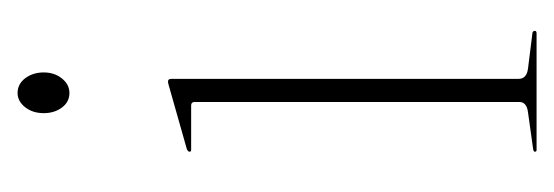

<svg xmlns="http://www.w3.org/2000/svg" viewBox="-231 -415 646 224"><g transform="rotate(-90 92.0 -303.0)"><path d="M95.5 -545Q85 -545 78.5 -553.8Q72 -562.5 72 -575Q72 -588 79 -596.8Q86 -605.5 95.5 -605.5Q106 -605.5 112.8 -596.5Q119.5 -587.5 119.5 -575Q119.5 -562.5 112.5 -553.8Q105.5 -545 95.5 -545ZM112 -426V-21Q112 -11.5 124 -10L164 -5Q168 -5 168 -2Q168 0 165 0H29Q27 0 27 -2Q27 -3.5 30 -4L73 -10Q85 -11.5 85 -20V-399Q85 -403 81 -403H29Q27 -403 27 -405Q27 -406.5 30 -408L104 -429Q107 -430 109 -430Q112 -430 112 -426Z"/></g></svg>

Font: Fraunces 144pt Thin
Style: Regular
Weight: 100
Version: Version 1.000;[f99f86859]